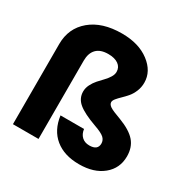

<svg xmlns="http://www.w3.org/2000/svg" viewBox="-171 -933 1102 1108"><g transform="rotate(30 380.0 -379.0)"><path d="M48.8 0V-534.2Q48.8 -639.6 125.5 -703.9Q202.1 -768.1 333 -768.1Q445.3 -768.1 515.6 -714.8Q585.9 -661.6 585.9 -585.9Q585.9 -555.2 574.7 -528.1Q563.5 -501 547.4 -482.2Q531.2 -463.4 514.9 -447.8Q498.5 -432.1 487.3 -418.5Q476.1 -404.8 476.1 -394Q476.1 -379.4 493.4 -367.4Q510.7 -355.5 567.9 -335Q645 -305.7 678.5 -266.8Q711.9 -228 711.9 -168Q711.9 -88.4 652.3 -39.3Q592.8 9.8 494.1 9.8Q395 9.8 334.2 -39.8Q273.4 -89.4 261.2 -181.2H418Q421.9 -149.9 441.2 -131.8Q460.4 -113.8 491.2 -113.8Q546.9 -113.8 546.9 -158.2Q546.9 -180.7 529.8 -196.3Q512.7 -211.9 463.9 -229Q377.9 -259.8 341.6 -290.3Q305.2 -320.8 305.2 -366.2Q305.2 -390.1 316.7 -412.8Q328.1 -435.5 344.2 -453.6Q360.4 -471.7 376.7 -488.5Q393.1 -505.4 404.5 -523.9Q416 -542.5 416 -560.1Q416 -590.8 391.4 -608.4Q366.7 -626 324.2 -626Q271.5 -626 245.4 -598.9Q219.2 -571.8 219.2 -522V0Z"/></g></svg>

Font: SVN-Poppins
Style: Bold
Weight: 700
Designer: Ninad Kale (Devanagari), Jonny Pinhorn (Latin)
Foundry: Indian Type Foundry
Version: Version 3.200;PS 1.000;hotconv 16.6.54;makeotf.lib2.5.65590